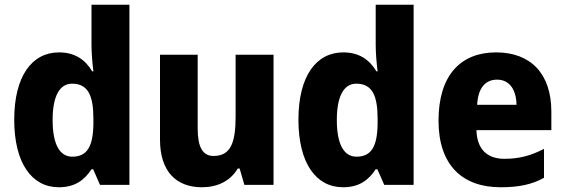

<svg xmlns="http://www.w3.org/2000/svg" viewBox="-20 -780 2384 810"><path d="M228 10C296 10 336 -20 366 -66H373L402 0H526V-760H366V-590C366 -554 370 -511 374 -479H369C340 -528 296 -559 229 -559C115 -559 40 -459 40 -275C40 -92 114 10 228 10ZM285 -119C233 -119 202 -169 202 -274C202 -375 232 -427 284 -427C351 -427 374 -377 374 -280V-258C373 -163 348 -119 285 -119Z M1134 -549H974V-290C974 -183 956 -122 881 -122C834 -122 814 -161 814 -238V-549H655V-191C655 -56 724 10 832 10C896 10 951 -15 983 -69H991L1011 0H1134Z M1427 10C1495 10 1535 -20 1565 -66H1572L1601 0H1725V-760H1565V-590C1565 -554 1569 -511 1573 -479H1568C1539 -528 1495 -559 1428 -559C1314 -559 1239 -459 1239 -275C1239 -92 1313 10 1427 10ZM1484 -119C1432 -119 1401 -169 1401 -274C1401 -375 1431 -427 1483 -427C1550 -427 1573 -377 1573 -280V-258C1572 -163 1547 -119 1484 -119Z M2073 -559C1923 -559 1830 -462 1830 -271C1830 -84 1930 10 2092 10C2170 10 2225 -2 2275 -30V-152C2219 -123 2170 -110 2108 -110C2032 -110 1992 -154 1990 -231H2306V-309C2306 -470 2218 -559 2073 -559ZM2077 -444C2130 -444 2158 -401 2159 -338H1993C1997 -412 2030 -444 2077 -444Z"/></svg>

Font: Noto Sans Arabic UI SmCn XBd
Style: Regular
Weight: 800
Width: 4
Designer: Monotype Design Team, Nadine Chahine and Nizar Qandah
Foundry: Monotype Imaging Inc.
Version: Version 2.010